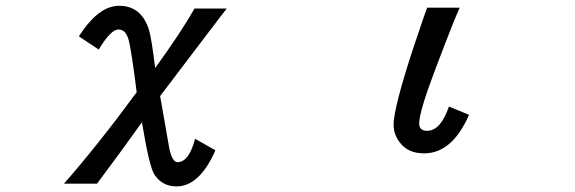

<svg xmlns="http://www.w3.org/2000/svg" viewBox="-20 -541 2040 681"><path d="M464.8 -213.9Q447.3 -353.5 437.5 -394.5Q427.7 -436.5 400.4 -436.5Q373 -436.5 330.1 -365.2L259.8 -412.1Q329.1 -520.5 402.3 -520.5Q482.4 -520.5 508.8 -433.6Q517.6 -404.3 530.3 -299.8Q621.1 -424.8 669.9 -510.7H784.2L757.8 -476.6L649.4 -334Q567.4 -226.6 547.9 -200.2L551.8 -178.7Q568.4 -81.1 580.1 -16.6Q590.8 34.2 609.4 34.2Q650.4 34.2 671.9 -48.8L744.1 -7.8Q687.5 120.1 606.4 120.1Q555.7 120.1 528.3 79.1Q509.8 52.7 483.4 -107.4Q424.8 -24.4 324.2 110.4H207Q330.1 -30.3 464.8 -213.9Z M1643.6 -133.8Q1584 2.9 1484.4 2.9Q1431.6 2.9 1403.3 -29.3Q1376 -60.5 1376 -98.6Q1376 -156.2 1443.4 -363.3L1484.4 -484.4L1495.1 -513.7H1610.4Q1586.9 -461.9 1519.5 -283.2Q1466.8 -143.6 1466.8 -102.5Q1466.8 -77.1 1495.1 -77.1Q1543 -77.1 1572.3 -163.1Z"/></svg>

Font: MotoyaLCedar
Style: W3 mono
Weight: 400
Version: Version 1.01